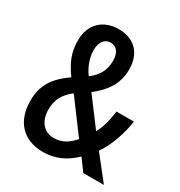

<svg xmlns="http://www.w3.org/2000/svg" viewBox="-173 -845 917 976"><g transform="rotate(30 286.0 -357.0)"><path d="M243 -724C152 -724 90 -666 90 -571C90 -502 110 -454 155 -391C75 -336 34 -277 34 -185C34 -69 98 10 219 10C292 10 350 -19 401 -68L451 0H572L463 -138C507 -202 533 -285 543 -355H441C434 -301 422 -254 401 -217L281 -377C349 -430 390 -489 390 -572C390 -668 333 -724 243 -724ZM241 -644C274 -644 297 -619 297 -569C297 -517 277 -476 229 -440C200 -479 184 -526 184 -568C184 -619 209 -644 241 -644ZM206 -327 346 -139C312 -99 277 -79 230 -79C174 -79 136 -123 136 -191C136 -251 158 -288 206 -327Z"/></g></svg>

Font: Noto Sans Gujarati Condensed Medium
Style: Regular
Weight: 500
Width: 3
Designer: Jelle Bosma - Monotype Design Team, Universal Thirst
Foundry: Monotype Imaging Inc.
Version: Version 2.106